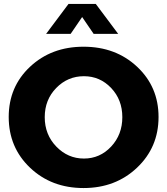

<svg xmlns="http://www.w3.org/2000/svg" viewBox="-20 -942 845 970"><path d="M24 -351Q24 -504 132 -605Q240 -706 402 -706Q565 -706 673 -604.5Q781 -503 781 -351Q781 -198 672.5 -95Q564 8 402 8Q240 8 132 -94.5Q24 -197 24 -351ZM404 -557Q322 -557 264 -497.5Q206 -438 206 -350Q206 -262 264.5 -201.5Q323 -141 404 -141Q485 -141 541.5 -201.5Q598 -262 598 -350Q598 -438 541.5 -497.5Q485 -557 404 -557ZM213 -771 326 -922H464L577 -771H453L395 -856L337 -771Z"/></svg>

Font: Trueno
Style: Bd
Weight: 700
Designer: Julieta Ulanovsky
Foundry: Julieta Ulanovsky
Version: Version 3.001b